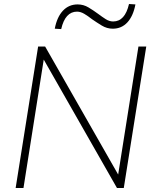

<svg xmlns="http://www.w3.org/2000/svg" viewBox="-20 -937 772 957"><path d="M58 0 170 -705H205L569 -67L670 -705H709L597 0H563L198 -640L97 0ZM285 -792 253 -794Q264 -852 293.5 -883.5Q323 -915 367 -915Q396 -915 421 -900Q446 -885 469 -868Q489 -853 507 -841.5Q525 -830 544 -830Q603 -830 623 -917L655 -915Q644 -857 615 -825.5Q586 -794 542 -794Q513 -794 487.5 -809.5Q462 -825 439 -841Q420 -856 401 -867.5Q382 -879 364 -879Q305 -879 285 -792Z"/></svg>

Font: Nunito Sans ExtraLight
Style: Italic
Weight: 200
Italic angle: -9°
Designer: Vernon Adams
Foundry: Vernon Adams
Version: Version 3.006; ttfautohint (v1.8.3)